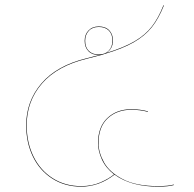

<svg xmlns="http://www.w3.org/2000/svg" viewBox="-20 -698 725 719"><path d="M631 -7V-5Q611 1 572 1Q470 1 409 -44Q351 1 284 1Q223 1 176 -29Q129 -59 103.5 -111Q78 -163 78 -229Q78 -319 135.5 -386Q193 -453 305 -480L351 -492H350Q325 -492 311 -506.5Q297 -521 297 -545Q297 -569 311.5 -584Q326 -599 350 -599Q375 -599 389 -584.5Q403 -570 403 -546Q403 -531 396.5 -519Q390 -507 379 -500Q444 -520 484 -543.5Q524 -567 548.5 -598.5Q573 -630 592 -678H594Q574 -628 548.5 -596Q523 -564 481.5 -540Q440 -516 372 -496L363 -493L305 -478Q194 -451 137 -385Q80 -319 80 -229Q80 -164 105.5 -112Q131 -60 177.5 -30.5Q224 -1 284 -1Q324 -1 356 -15Q388 -29 407 -45Q376 -69 361.5 -101Q347 -133 347 -162Q347 -223 382 -256Q417 -289 472 -289Q505 -289 534 -281V-279Q505 -287 472 -287Q418 -287 383.5 -255Q349 -223 349 -162Q349 -127 369.5 -90Q390 -53 440 -27Q490 -1 572 -1Q611 -1 631 -7ZM350 -494Q374 -494 387.5 -508.5Q401 -523 401 -546Q401 -570 387.5 -583.5Q374 -597 350 -597Q326 -597 312.5 -582.5Q299 -568 299 -545Q299 -521 312.5 -507.5Q326 -494 350 -494Z"/></svg>

Font: FiraGO Two
Style: Regular
Weight: 100
Designer: bBox Type
Foundry: bBox Type GmbH
Version: Version 1.001